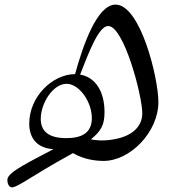

<svg xmlns="http://www.w3.org/2000/svg" viewBox="-20 -698 740 834"><path d="M482 -678C401 -678 340 -499 306 -376C209 -376 107 -279 107 -161C107 -103 136 -55 212 -50L136 -10C40 41 12 62 12 85C12 97 18 116 32 116C39 116 50 112 81 94C149 53 183 30 297 -33C343 -5 398 1 430 1C545 1 668 -124 668 -255C668 -359 590 -678 482 -678ZM475 -93C431 -84 388 -89 375 -93C419 -129 434 -155 434 -211C434 -303 393 -363 328 -374C365 -468 408 -585 450 -585C518 -585 598 -283 598 -206C598 -140 542 -104 475 -93ZM268 -98C191 -98 157 -128 157 -182C157 -249 210 -334 269 -334C324 -334 379 -256 379 -185C379 -120 334 -98 268 -98Z"/></svg>

Font: Kawkab Mono Light
Style: Bold
Weight: 400
Monospace: yes
Designer: Abdullah Arif
Foundry: Abdullah Arif
Version: Version 1.000;PS 000.500;hotconv 1.0.88;makeotf.lib2.5.64775